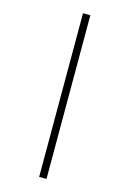

<svg xmlns="http://www.w3.org/2000/svg" viewBox="-159 -960 847 1260"><g transform="rotate(15 264.0 -330.0)"><path d="M241 -886V226H291V-886Z"/></g></svg>

Font: Noto Sans Kannada UI Condensed Light
Style: Regular
Weight: 300
Width: 3
Designer: Jelle Bosma - Monotype Design Team
Foundry: Monotype Imaging Inc.
Version: Version 2.005